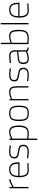

<svg xmlns="http://www.w3.org/2000/svg" viewBox="2010 -2780 1000 5060"><g transform="rotate(-90 2510.0 -250.0)"><path d="M79 0V-500H114V-422Q144 -446 203.5 -473.5Q263 -501 312 -510V-474Q268 -465 218.5 -444Q169 -423 142 -406L114 -389V0Z M710 -30 740 -32 742 0Q630 9 557 9Q451 8 410 -55.5Q369 -119 369 -250Q369 -509 571 -509Q666 -509 713.5 -452Q761 -395 761 -269V-236H406Q406 -128 440 -75.5Q474 -23 553 -23Q632 -23 710 -30ZM406 -268H724Q724 -381 687.5 -429Q651 -477 571 -477Q406 -477 406 -268Z M1035 -477Q901 -477 901 -377Q901 -330 929 -310.5Q957 -291 1053 -276Q1149 -261 1187 -236Q1225 -211 1225 -135.5Q1225 -60 1177 -25.5Q1129 9 1035 9Q984 9 899 -3L870 -7L874 -40Q982 -23 1046 -23Q1110 -23 1149 -48Q1188 -73 1188 -133Q1188 -193 1157.5 -212Q1127 -231 1032.5 -245.5Q938 -260 901 -284.5Q864 -309 864 -367Q864 -425 891 -456.5Q918 -488 954 -498.5Q990 -509 1029 -509Q1110 -509 1181 -498L1207 -494L1205 -461Q1103 -477 1035 -477Z M1353 230V-500H1388V-458Q1417 -477 1469 -493Q1521 -509 1561 -509Q1651 -509 1691.5 -448Q1732 -387 1732 -252Q1732 -117 1683.5 -54Q1635 9 1520 9Q1452 9 1388 -5V230ZM1561 -477Q1523 -477 1479.5 -463.5Q1436 -450 1412 -437L1388 -424V-37Q1465 -23 1520 -23Q1616 -23 1655.5 -76.5Q1695 -130 1695 -252.5Q1695 -375 1661.5 -426Q1628 -477 1561 -477Z M1896 -453Q1942 -509 2053 -509Q2164 -509 2210 -453Q2256 -397 2256 -251Q2256 -105 2215 -48Q2174 9 2053 9Q1932 9 1891 -48Q1850 -105 1850 -251Q1850 -397 1896 -453ZM1965 -35Q1997 -23 2053 -23Q2109 -23 2141.5 -34.5Q2174 -46 2191.5 -77.5Q2209 -109 2214 -148.5Q2219 -188 2219 -259Q2219 -385 2184 -431Q2149 -477 2053 -477Q1957 -477 1922 -431Q1887 -385 1887 -259Q1887 -188 1892 -148.5Q1897 -109 1914.5 -77.5Q1932 -46 1965 -35Z M2430 0H2395V-500H2430V-460Q2519 -509 2612 -509Q2705 -509 2737 -458.5Q2769 -408 2769 -260V0H2734V-258Q2734 -390 2710 -433.5Q2686 -477 2605 -477Q2565 -477 2521.5 -464.5Q2478 -452 2454 -440L2430 -427Z M3065 -477Q2931 -477 2931 -377Q2931 -330 2959 -310.5Q2987 -291 3083 -276Q3179 -261 3217 -236Q3255 -211 3255 -135.5Q3255 -60 3207 -25.5Q3159 9 3065 9Q3014 9 2929 -3L2900 -7L2904 -40Q3012 -23 3076 -23Q3140 -23 3179 -48Q3218 -73 3218 -133Q3218 -193 3187.5 -212Q3157 -231 3062.5 -245.5Q2968 -260 2931 -284.5Q2894 -309 2894 -367Q2894 -425 2921 -456.5Q2948 -488 2984 -498.5Q3020 -509 3059 -509Q3140 -509 3211 -498L3237 -494L3235 -461Q3133 -477 3065 -477Z M3715 -353V-65Q3719 -29 3790 -23L3788 8Q3715 8 3685 -34Q3583 9 3483 9Q3421 9 3386.5 -28Q3352 -65 3352 -133.5Q3352 -202 3385 -238Q3418 -274 3490 -281L3680 -301V-353Q3680 -417 3652.5 -446Q3625 -475 3569 -475Q3512 -475 3411 -462L3380 -458L3377 -491Q3489 -509 3569 -509Q3715 -509 3715 -353ZM3494 -250Q3437 -244 3413 -217Q3389 -190 3389 -136Q3389 -82 3413.5 -52.5Q3438 -23 3482 -23Q3526 -23 3575 -33.5Q3624 -44 3652 -54L3680 -64V-269Z M3912 -469Q3995 -509 4088.5 -509Q4182 -509 4218 -451Q4254 -393 4254 -252Q4254 -111 4207 -51Q4160 9 4026 9Q3956 9 3899 2L3877 0V-730H3912ZM3912 -29Q3990 -23 4038.5 -23Q4087 -23 4125.5 -36Q4164 -49 4184 -81Q4204 -113 4210.5 -152.5Q4217 -192 4217 -258Q4217 -376 4190 -426.5Q4163 -477 4084 -477Q4044 -477 4001 -467Q3958 -457 3935 -447L3912 -437Z M4398 0V-730H4433V0Z M4917 -30 4947 -32 4949 0Q4837 9 4764 9Q4658 8 4617 -55.5Q4576 -119 4576 -250Q4576 -509 4778 -509Q4873 -509 4920.5 -452Q4968 -395 4968 -269V-236H4613Q4613 -128 4647 -75.5Q4681 -23 4760 -23Q4839 -23 4917 -30ZM4613 -268H4931Q4931 -381 4894.5 -429Q4858 -477 4778 -477Q4613 -477 4613 -268Z"/></g></svg>

Font: Titillium Web[RUS by Daymarius]
Style: Regular
Weight: 200
Designer: Cyrillization by Daymarius
Foundry: Cyrillization by Daymarius
Version: Version 1.002 September 11, 2018